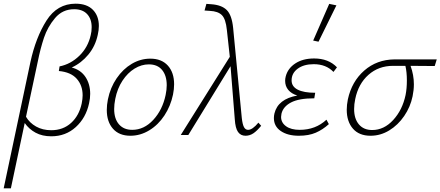

<svg xmlns="http://www.w3.org/2000/svg" viewBox="-36 -732 2388 1041"><path d="M353 -366Q402 -353 427.5 -314.5Q453 -276 453 -223Q453 -199 447 -172Q430 -93 375 -43Q320 7 242 7Q193 7 157 -12.5Q121 -32 98 -65L23 289H-16L129 -396Q158 -529 216 -620.5Q274 -712 374 -712Q435 -712 467.5 -679Q500 -646 500 -591Q500 -569 494 -543Q481 -482 443 -436Q405 -390 353 -366ZM456 -542Q461 -561 461 -585Q461 -629 436.5 -655.5Q412 -682 366 -682Q303 -682 262.5 -634Q222 -586 202.5 -527.5Q183 -469 169 -399L105 -99Q124 -66 159.5 -46Q195 -26 242 -26Q306 -26 349.5 -65.5Q393 -105 407 -171Q412 -196 412 -215Q412 -269 380 -305Q348 -341 283 -347L287 -372Q347 -384 394 -429.5Q441 -475 456 -542Z M543 -136Q543 -163 549 -193Q562 -257 596.5 -307.5Q631 -358 678.5 -386Q726 -414 779 -414Q840 -414 874 -376.5Q908 -339 908 -275Q908 -249 902 -219Q889 -157 855.5 -106Q822 -55 773.5 -25.5Q725 4 671 4Q610 4 576.5 -34Q543 -72 543 -136ZM862 -217Q868 -246 868 -270Q868 -322 843 -352.5Q818 -383 771 -383Q731 -383 693.5 -360Q656 -337 628 -294.5Q600 -252 589 -196Q583 -166 583 -141Q583 -88 609 -58Q635 -28 681 -28Q745 -28 795 -82Q845 -136 862 -217Z M1380 -50Q1357 -22 1337.5 -9Q1318 4 1295 4Q1269 4 1254.5 -16.5Q1240 -37 1237 -85L1214 -373L985 0H944L1210 -424L1194 -570Q1188 -629 1167 -650Q1146 -671 1102 -673L1073 -675L1083 -711L1110 -709Q1166 -705 1193.5 -677.5Q1221 -650 1228 -581L1275 -92Q1279 -57 1287 -42.5Q1295 -28 1309 -28Q1333 -28 1365 -67Z M1791 -367 1772 -342Q1732 -384 1665 -384Q1611 -384 1578 -359.5Q1545 -335 1545 -296Q1545 -263 1578 -246Q1611 -229 1673 -229L1668 -199Q1585 -199 1542 -176.5Q1499 -154 1490 -115Q1488 -103 1488 -98Q1488 -67 1515 -47.5Q1542 -28 1589 -28Q1675 -28 1734 -83L1747 -59Q1714 -29 1676 -12.5Q1638 4 1584 4Q1524 4 1486.5 -21.5Q1449 -47 1449 -92Q1449 -104 1452 -117Q1471 -195 1576 -214Q1544 -224 1527 -244.5Q1510 -265 1510 -294Q1510 -305 1513 -317Q1524 -361 1565 -388Q1606 -415 1667 -415Q1745 -415 1791 -367ZM1662 -512 1749 -711 1788 -703 1691 -506Z M2321 -374Q2278 -375 2190 -375Q2208 -325 2208 -275Q2208 -244 2201 -210Q2189 -152 2155.5 -103Q2122 -54 2074.5 -25Q2027 4 1973 4Q1911 4 1877.5 -34.5Q1844 -73 1844 -137Q1844 -163 1850 -193Q1871 -290 1939 -349.5Q2007 -409 2103 -410H2332ZM2170 -296Q2170 -341 2162 -375H2095Q2017 -375 1962 -326.5Q1907 -278 1890 -195Q1884 -167 1884 -141Q1884 -88 1910 -57.5Q1936 -27 1982 -27Q2046 -27 2096 -81.5Q2146 -136 2163 -217Q2170 -252 2170 -296Z"/></svg>

Font: Ysabeau Light
Style: Italic
Weight: 300
Italic angle: -12°
Designer: Christian Thalmann (Catharsis Fonts)
Version: Version 0.003